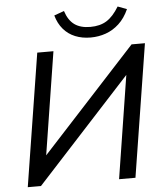

<svg xmlns="http://www.w3.org/2000/svg" viewBox="-60 -964 861 1016"><g transform="rotate(-5 370.5 -456.0)"><path d="M46 0 158 -705H244L152 -123L127 -126L659 -705H730L618 0H531L623 -583L648 -580L116 0ZM447 -760Q402 -760 365 -775Q328 -790 302.5 -820Q277 -850 265 -893L318 -912Q334 -862 366 -839Q398 -816 450 -816Q502 -816 537 -838Q572 -860 603 -911L651 -893Q630 -846 598 -816.5Q566 -787 527.5 -773.5Q489 -760 447 -760Z"/></g></svg>

Font: Nunito Sans 12pt Medium
Style: Italic
Weight: 500
Italic angle: -9°
Designer: Vernon Adams
Foundry: Vernon Adams
Version: Version 3.101;gftools[0.9.27]